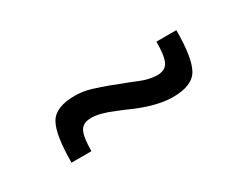

<svg xmlns="http://www.w3.org/2000/svg" viewBox="-29 -479 455 351"><g transform="rotate(-30 198.0 -303.0)"><path d="M120 -349Q137 -349 153.5 -344Q170 -339 186 -333Q202 -327 209 -324Q215 -322 234.5 -314Q254 -306 270 -306Q287 -306 293 -318Q299 -330 299 -360H341Q341 -302 328.5 -279.5Q316 -257 275 -257Q239 -257 189 -280Q186 -281 172 -287Q158 -293 146.5 -296Q135 -299 126 -299Q108 -299 102 -287Q96 -275 96 -246H54Q54 -304 66.5 -326.5Q79 -349 120 -349Z"/></g></svg>

Font: Saira Ultra Condensed
Style: Regular
Weight: 400
Width: 1
Designer: Hector Gatti with collaboration of the Omnibus-Type team
Foundry: Omnibus-Type
Version: Version 1.001; ttfautohint (v1.8)